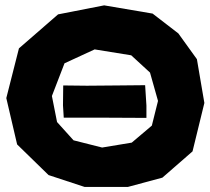

<svg xmlns="http://www.w3.org/2000/svg" viewBox="-20 -699 797 728"><path d="M219.7 -375 218.8 -299.8 221.7 -252.9H358.4L535.2 -252V-298.8L530.3 -376L428.7 -375L309.6 -374ZM338.9 -511.7 477.5 -489.3 548.8 -423.8 579.1 -316.4 555.7 -222.7 479.5 -158.2 367.2 -139.6 258.8 -167 196.3 -236.3 176.8 -335 224.6 -459ZM375 -678.7 200.2 -644.5 51.8 -515.6 3.9 -327.1 44.9 -151.4 164.1 -35.2 300.8 9.8H464.8L595.7 -25.4L710 -125L754.9 -308.6L726.6 -474.6L656.2 -572.3L558.6 -647.5Z"/></svg>

Font: MaokenAssortedSans-TC
Style: Regular
Weight: 500
Version: Version 0.83